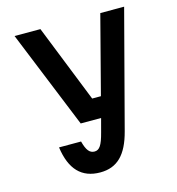

<svg xmlns="http://www.w3.org/2000/svg" viewBox="-118 -901 937 1019"><g transform="rotate(-15 350.0 -391.5)"><path d="M197 -800H55L274 -261H386L366 -186C349 -121 334 -98 307 -98C280 -98 264 -118 251 -168H130C147 -44 206 17 308 17C401 17 457 -38 489 -161L657 -800H526L415 -373H367Z"/></g></svg>

Font: Martian Mono Std Md
Style: Regular
Weight: 500
Monospace: yes
Designer: Roman Shamin
Foundry: Evil Martians
Version: Version 1.000